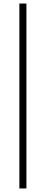

<svg xmlns="http://www.w3.org/2000/svg" viewBox="-20 -878 262 1093"><path d="M90.3 194.8V-857.9H130.4V194.8Z"/></svg>

Font: TypoPRO Playfair Display
Style: Regular
Weight: 400
Designer: Claus Eggers Sørensen
Foundry: Claus Eggers Sørensen
Version: Version 1.004;PS 001.004;hotconv 1.0.70;makeotf.lib2.5.58329